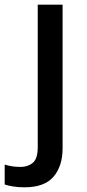

<svg xmlns="http://www.w3.org/2000/svg" viewBox="-78 -559 370 819"><path d="M26 240Q0 240 -21.5 236.5Q-43 233 -58 228V143Q-42 148 -26 150.5Q-10 153 10 153Q41 153 62 135.5Q83 118 83 69V-539H189V74Q189 149 150.5 194.5Q112 240 26 240Z"/></svg>

Font: Noto Sans Medium
Style: Regular
Weight: 500
Designer: Monotype Design Team
Foundry: Monotype Imaging Inc.
Version: Version 2.007